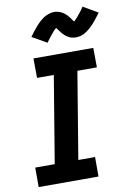

<svg xmlns="http://www.w3.org/2000/svg" viewBox="-104 -1043 753 1106"><g transform="rotate(-10 272.5 -490.0)"><path d="M30 0V-114H144L228 -621H130L129 -735H479L480 -621H366L282 -114H380V0ZM225 -810 139 -859Q148 -872 157 -883.5Q166 -895 174 -904.5Q182 -914 189.5 -922.5Q197 -931 205 -938Q213 -945 223.5 -953Q234 -961 245 -966Q256 -971 268 -974.5Q280 -978 292 -978Q297 -978 301.5 -977.5Q306 -977 311 -976Q316 -975 320 -973.5Q324 -972 328.5 -970.5Q333 -969 337 -966.5Q341 -964 344.5 -962Q348 -960 351 -957.5Q354 -955 358 -951.5Q362 -948 365.5 -944.5Q369 -941 371.5 -937.5Q374 -934 376.5 -931Q379 -928 381.5 -925Q384 -922 386.5 -917.5Q389 -913 392.5 -909Q396 -905 398.5 -902Q401 -899 401 -897Q399 -897 396.5 -897.5Q394 -898 392 -898H389Q389 -899 392.5 -901Q396 -903 400 -906.5Q404 -910 405.5 -912Q407 -914 409 -916Q411 -918 413 -920Q415 -922 417.5 -924.5Q420 -927 421.5 -929.5Q423 -932 425.5 -935Q428 -938 430.5 -941Q433 -944 436 -947.5Q439 -951 442 -955Q445 -959 447.5 -963Q450 -967 453.5 -971Q457 -975 459 -980L545 -930Q536 -917 527 -906Q518 -895 510 -885Q502 -875 494.5 -867Q487 -859 479.5 -852Q472 -845 461 -837Q450 -829 439.5 -823.5Q429 -818 417 -815Q405 -812 393 -812Q388 -812 383.5 -812.5Q379 -813 374 -813.5Q369 -814 364.5 -815.5Q360 -817 356 -819Q352 -821 348 -823Q344 -825 340.5 -827.5Q337 -830 333.5 -832.5Q330 -835 326.5 -838.5Q323 -842 319.5 -845Q316 -848 313.5 -851.5Q311 -855 308.5 -858.5Q306 -862 303.5 -865Q301 -868 298 -872Q295 -876 292 -880.5Q289 -885 286 -887.5Q283 -890 284 -892H295Q296 -892 296 -891Q295 -890 292 -888Q289 -886 285 -882.5Q281 -879 279 -877.5Q277 -876 275 -874Q273 -872 271.5 -869.5Q270 -867 267.5 -864.5Q265 -862 263 -859.5Q261 -857 258.5 -854Q256 -851 253.5 -848Q251 -845 248.5 -841.5Q246 -838 243 -834.5Q240 -831 237 -827Q234 -823 231 -818.5Q228 -814 225 -810Z"/></g></svg>

Font: Iosevka Heavy Oblique
Style: Regular
Weight: 900
Italic angle: -9°
Monospace: yes
Designer: Belleve Invis
Foundry: Belleve Invis
Version: Version 32.5.0; ttfautohint (v1.8.4)